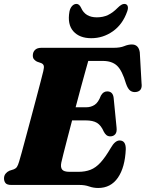

<svg xmlns="http://www.w3.org/2000/svg" viewBox="-22 -944 743 980"><path d="M383 0H36Q14 0 6.2 -9.5Q-1.5 -19 -1.5 -33.5Q-1.5 -47.5 6.5 -57.5Q14.5 -67.5 26 -72.5L49 -80Q59 -84 64.5 -92.2Q70 -100.5 75.5 -119Q79.5 -131.5 88.8 -165.5Q98 -199.5 110.5 -246Q123 -292.5 136.8 -343.8Q150.5 -395 163.2 -443Q176 -491 185.5 -527.8Q195 -564.5 199 -581Q204 -601 201 -609.5Q198 -618 188 -622L166.5 -629.5Q158 -634 151.8 -641Q145.5 -648 145.5 -660.5Q145.5 -678 156.5 -689Q167.5 -700 189 -700H557.5Q591.5 -700 612 -708.5Q632.5 -717 651 -717Q685.5 -717 691.5 -677L700.5 -519Q706 -479.5 673 -474.5Q656 -472 643.2 -481Q630.5 -490 621 -517.5Q601.5 -584 575.5 -608.5Q549.5 -633 502.5 -633H428.5Q424.5 -619 414.5 -583.2Q404.5 -547.5 391.2 -498.5Q378 -449.5 364 -396.5H418.5Q442 -396.5 461 -408.8Q480 -421 493 -456Q505 -477.5 525 -477.5Q554 -477.5 558 -445L573 -292.5Q575.5 -269.5 566.2 -258.8Q557 -248 541 -248Q529 -248 521.2 -254.5Q513.5 -261 508 -271.5Q494 -304 473.2 -316.8Q452.5 -329.5 414.5 -329.5H346Q333 -279.5 321.2 -234.8Q309.5 -190 301.5 -158Q293.5 -126 291 -114.5Q286 -90.5 295 -78.8Q304 -67 333 -67H378Q413 -67 440 -77.5Q467 -88 491.2 -114.5Q515.5 -141 543.5 -189Q565 -227 588.5 -227Q620.5 -227 620 -182.5Q616 -89.5 579.8 -37Q543.5 15.5 479 15.5Q455 15.5 433.2 7.8Q411.5 0 383 0ZM472 -855.5Q504.5 -855.5 529.5 -867.5Q554.5 -879.5 578.5 -904Q598.5 -924 612 -924Q625.5 -924 629.5 -913.2Q633.5 -902.5 627 -885Q604 -819.5 554 -784.2Q504 -749 444 -749Q384 -749 352.5 -784.2Q321 -819.5 332.5 -885Q336 -902.5 345.8 -913.2Q355.5 -924 368.5 -924Q382.5 -924 392 -904Q413 -855.5 472 -855.5Z"/></svg>

Font: Fraunces 72pt S050 Black
Style: Italic
Weight: 900
Italic angle: -16°
Version: Version 1.000; ttfautohint (v1.8.3)